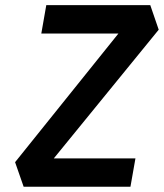

<svg xmlns="http://www.w3.org/2000/svg" viewBox="-20 -713 626 733"><path d="M70.3 0 37.6 -93.8 432.1 -585H137.7L156.7 -693.4H553.7L585.9 -599.6L185.5 -108.4H497.1L478 0Z"/></svg>

Font: Cascadia Mono NF SemiBold
Style: Italic
Weight: 600
Italic angle: -10°
Monospace: yes
Designer: Aaron Bell
Foundry: Saja Typeworks
Version: Version 2404.023; ttfautohint (v1.8.4)